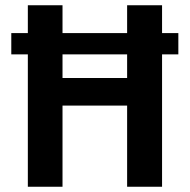

<svg xmlns="http://www.w3.org/2000/svg" viewBox="-20 -711 722 731"><path d="M659 -504H597V0H464V-309H218V0H86V-504H23V-585H86V-691H218V-585H464V-691H597V-585H659ZM464 -504H218V-414H464Z"/></svg>

Font: Fira Sans Medium
Style: Regular
Weight: 500
Designer: bBox Type GmbH & Carrois Corporate GbR & Edenspiekermann AG
Foundry: bBox Type GmbH & Carrois Corporate GbR & Edenspiekermann AG
Version: Version 4.301